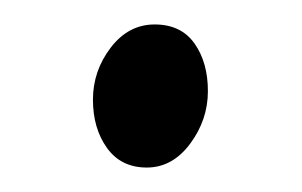

<svg xmlns="http://www.w3.org/2000/svg" viewBox="-20 -127 247 157"><path d="M106.5 -107Q128 -107 139 -91.5Q150 -76 150 -52.5Q150 -29 135.5 -9.5Q121 10 100 10Q79 10 67.5 -6Q56 -22 56 -45.5Q56 -69 70.5 -88Q85 -107 106.5 -107Z"/></svg>

Font: Delius
Style: Regular
Weight: 400
Designer: Natalia Raices
Foundry: Natalia Raices
Version: Version 1.001